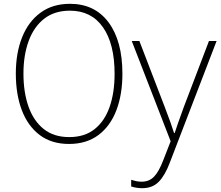

<svg xmlns="http://www.w3.org/2000/svg" viewBox="-20 -745 1158 1007"><path d="M622 -358Q622 -250 590.5 -167Q559 -84 496.5 -37Q434 10 342 10Q250 10 188 -37Q126 -84 94.5 -167Q63 -250 63 -359Q63 -467 96 -549.5Q129 -632 192.5 -678.5Q256 -725 347 -725Q477 -725 549.5 -627.5Q622 -530 622 -358ZM103 -359Q103 -261 129.5 -186Q156 -111 209 -68.5Q262 -26 343 -26Q424 -26 476.5 -68Q529 -110 555 -184.5Q581 -259 581 -358Q581 -515 520 -602Q459 -689 347 -689Q266 -689 212 -647Q158 -605 130.5 -530.5Q103 -456 103 -359ZM671 -530H711L844 -184Q862 -137 874 -103.5Q886 -70 893 -47H896Q903 -69 915 -103Q927 -137 943 -181L1076 -530H1116L871 107Q846 174 813 208Q780 242 726 242Q696 242 668 233V198Q681 202 694 205Q707 208 723 208Q762 208 787.5 182Q813 156 836 96L875 -4Z"/></svg>

Font: Noto Sans ExtraLight
Style: Regular
Weight: 200
Designer: Monotype Design Team
Foundry: Monotype Imaging Inc.
Version: Version 2.007